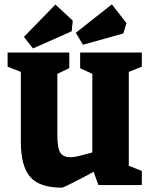

<svg xmlns="http://www.w3.org/2000/svg" viewBox="-20 -852 698 884"><path d="M76 -198V-521L15 -545V-610H299V-538L244 -512V-230Q244 -168 258.5 -148Q273 -128 303 -128Q323 -128 360 -138Q397 -148 405 -150V-512L349 -538V-610H633V-545L573 -521V-89L633 -65V0H433L411 -61Q373 -40 322 -14Q271 12 265 12Q161 12 118.5 -38Q76 -88 76 -198ZM362 -646 329 -701 495 -832 562 -746 548 -698ZM132 -629 90 -682 235 -831 315 -757 310 -708Z"/></svg>

Font: Grenze ExtraBold
Style: Regular
Weight: 800
Designer: Renata Polastri
Foundry: Omnibus-Type
Version: Version 1.002; ttfautohint (v1.8)